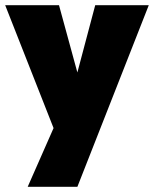

<svg xmlns="http://www.w3.org/2000/svg" viewBox="-23 -512 595 742"><path d="M84 210H276L552 -492H345L276 -232L205 -492H-3L184 -17Z"/></svg>

Font: MV Cash Black
Style: Regular
Weight: 900
Designer: Rodrigo Fuenzalida
Foundry: fragTYPE
Version: Version 1.100;Glyphs 3.1.2 (3151)